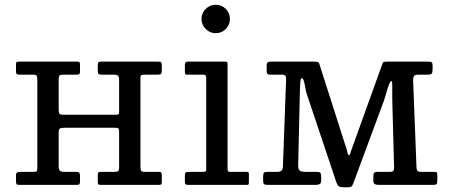

<svg xmlns="http://www.w3.org/2000/svg" viewBox="-20 -780 1898 810"><path d="M572.5 -77.5V-451Q572.5 -460.5 576.2 -462.8Q580 -465 589.5 -465H644.5Q654.5 -465 658.5 -467.8Q662.5 -470.5 662.5 -481V-504Q662.5 -513.5 660 -516.8Q657.5 -520 648.5 -520H406.5Q398 -520 395.2 -517Q392.5 -514 392.5 -505V-482Q392.5 -471 396.2 -468Q400 -465 410 -465H461.5Q473 -465 477.8 -460.5Q482.5 -456 482.5 -444.5V-311Q482.5 -300 480.5 -298Q478.5 -296 467.5 -296H247.5Q234 -296 230.8 -300.5Q227.5 -305 227.5 -317.5V-445.5Q227.5 -458.5 231.5 -461.8Q235.5 -465 247.5 -465H305Q313 -465 315.2 -468.2Q317.5 -471.5 317.5 -479.5V-504.5Q317.5 -513 316 -516.5Q314.5 -520 306.5 -520H63Q55 -520 51.2 -518.8Q47.5 -517.5 47.5 -509V-480Q47.5 -471.5 50 -468.2Q52.5 -465 60.5 -465H119.5Q132.5 -465 135 -460.2Q137.5 -455.5 137.5 -442.5V-69Q137.5 -59.5 134 -57.2Q130.5 -55 120.5 -55H65.5Q56 -55 51.8 -52.2Q47.5 -49.5 47.5 -39V-16Q47.5 -6.5 50 -3.2Q52.5 0 61.5 0H303.5Q312 0 314.8 -3Q317.5 -6 317.5 -15V-38Q317.5 -49 313.8 -52Q310 -55 300 -55H248.5Q227.5 -55 227.5 -75.5V-218Q227.5 -234 232.2 -237.5Q237 -241 252 -241H467Q476.5 -241 479.5 -237.8Q482.5 -234.5 482.5 -225.5V-74.5Q482.5 -61.5 478.5 -58.2Q474.5 -55 462.5 -55H405Q397 -55 394.8 -52Q392.5 -49 392.5 -40.5V-15.5Q392.5 -7.5 394 -3.8Q395.5 0 403.5 0H647Q655.5 0 659 -1.5Q662.5 -3 662.5 -11V-40Q662.5 -48.5 660.2 -51.8Q658 -55 649.5 -55H590.5Q577.5 -55 575 -59.8Q572.5 -64.5 572.5 -77.5Z M830 -700Q830 -675.5 847.8 -657.8Q865.5 -640 890 -640Q915 -640 932.5 -657.8Q950 -675.5 950 -700Q950 -725 932.5 -742.5Q915 -760 890 -760Q865.5 -760 847.8 -742.5Q830 -725 830 -700ZM838 -465Q850 -465 850 -453V-69Q850 -61 848.5 -58Q847 -55 838.5 -55H776.5Q767.5 -55 763.8 -52.5Q760 -50 760 -40V-12Q760 -4 763.5 -2Q767 0 775.5 0H1020.5Q1027.5 0 1028.8 -2.5Q1030 -5 1030 -12V-45Q1030 -52 1027.5 -53.5Q1025 -55 1018 -55H950.5Q944.5 -55 942.2 -57.8Q940 -60.5 940 -67V-509.5Q940 -516 938.2 -518Q936.5 -520 930.5 -520H772Q760 -520 760 -507V-477Q760 -469.5 761.5 -467.2Q763 -465 770.5 -465Z M1169 -465Q1180.5 -465 1184 -460Q1187.5 -455 1187 -445L1173.5 -77Q1173 -66 1167.8 -60.5Q1162.5 -55 1150 -55H1111Q1097.5 -55 1093.8 -51.5Q1090 -48 1090 -34V-20Q1090 -6.5 1094 -3.2Q1098 0 1112 0H1309Q1322.5 0 1328.8 -3.5Q1335 -7 1335 -20V-33Q1335 -48 1330.8 -51.5Q1326.5 -55 1312 -55H1271Q1249.5 -55 1243.5 -61Q1237.5 -67 1238 -87.5L1245.5 -409Q1246.5 -432.5 1248 -441.2Q1249.5 -450 1252 -450Q1258.5 -450 1262 -437.8Q1265.5 -425.5 1268 -410Q1270.5 -394.5 1274 -384L1397 -17Q1401 -4.5 1406 2.8Q1411 10 1429 10H1447Q1460 10 1464 5.5Q1468 1 1471 -8L1600 -356Q1605 -370.5 1610.2 -389.8Q1615.5 -409 1621 -423.5Q1626.5 -438 1632 -438Q1634.5 -438 1634.8 -422.5Q1635 -407 1634.8 -387.2Q1634.5 -367.5 1635 -354.5L1642.5 -76Q1643 -64 1639.5 -59.5Q1636 -55 1623 -55H1575Q1560.5 -55 1557.8 -50.2Q1555 -45.5 1555 -31V-19Q1555 -6.5 1561.2 -3.2Q1567.5 0 1579 0H1807Q1819.5 0 1822.2 -4.2Q1825 -8.5 1825 -21V-36Q1825 -50.5 1822.8 -52.8Q1820.5 -55 1806 -55H1758Q1744.5 -55 1741 -59.2Q1737.5 -63.5 1737 -76L1723 -438Q1722.5 -451 1726 -458Q1729.5 -465 1743.5 -465H1782Q1798 -465 1801.5 -469.5Q1805 -474 1805 -490V-502Q1805 -513.5 1801.5 -516.8Q1798 -520 1787 -520H1612Q1598 -520 1596 -516.5Q1594 -513 1590.5 -503L1463 -149Q1459 -136.5 1457.2 -131Q1455.5 -125.5 1452 -125.5Q1448 -125.5 1446.2 -135Q1444.5 -144.5 1439.5 -159L1331.5 -497Q1328 -508.5 1325.8 -514.2Q1323.5 -520 1307 -520H1126Q1115 -520 1110 -517.5Q1105 -515 1105 -503V-480Q1105 -470.5 1108.5 -467.8Q1112 -465 1122 -465Z"/></svg>

Font: Besley
Style: Regular
Weight: 400
Designer: Owen Earl
Foundry: indestructible type*
Version: Version 4.000